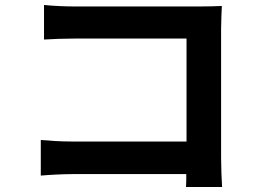

<svg xmlns="http://www.w3.org/2000/svg" viewBox="-20 -730 1040 772"><path d="M873 22C871 -8 869 -61 869 -96V-614C869 -643 871 -683 872 -706C855 -705 813 -704 784 -704H280C246 -704 194 -706 157 -710V-571C185 -573 239 -575 281 -575H730V-161H269C224 -161 179 -164 144 -167V-24C177 -27 234 -30 273 -30H729C729 -11 729 6 728 22Z"/></svg>

Font: Noto Sans T Chinese Bold
Style: Bold
Weight: 700
Designer: Ryoko NISHIZUKA (kana & ideographs); Paul D. Hunt (Latin, Greek & Cyrillic); Wenlong ZHANG (bopomofo); Sandoll Communica
Foundry: Adobe Systems Incorporated
Version: Version 1.000;PS 1;hotconv 1.0.78;makeotf.lib2.5.61930